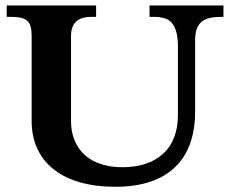

<svg xmlns="http://www.w3.org/2000/svg" viewBox="-20 -679 856 714"><path d="M536.1 -616.2V-658.7H811V-616.2H802.7Q776.4 -616.2 757.8 -611.6Q739.3 -606.9 727.8 -596.4Q716.3 -585.9 710.9 -569.1Q705.6 -552.2 705.6 -528.3V-265.1Q705.6 -127.4 629.4 -55.9Q553.2 15.6 408.7 15.6Q336.9 15.6 279.3 -0.5Q221.7 -16.6 181.4 -47.9Q141.1 -79.1 119.4 -124.8Q97.7 -170.4 97.7 -229.5V-544.9Q97.7 -565.9 94 -579.6Q90.3 -593.3 81.5 -601.3Q72.8 -609.4 58.6 -612.8Q44.4 -616.2 23.4 -616.2H4.9V-658.7H337.4V-616.2H318.8Q244.1 -616.2 244.1 -544.9V-229.5Q244.1 -188 257.8 -155.8Q271.5 -123.5 296.4 -101.6Q321.3 -79.6 356.7 -68.4Q392.1 -57.1 435.5 -57.1Q483.9 -57.1 522.2 -70.1Q560.5 -83 587.2 -107.7Q613.8 -132.3 627.7 -168.5Q641.6 -204.6 641.6 -251V-507.8Q641.6 -582 606.9 -604.5H607.4Q597.7 -609.9 584.7 -613Q571.8 -616.2 555.7 -616.2Z"/></svg>

Font: XB Niloofar
Style: Bold
Weight: 700
Designer: Behnam
Foundry: Irmug
Version: Version 7.201 2008